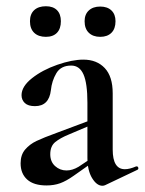

<svg xmlns="http://www.w3.org/2000/svg" viewBox="-20 -587 463 615"><path d="M308 8Q290 8 275 -16.5Q260 -41 260 -82V-258Q260 -320 247.5 -348.5Q235 -377 208 -377Q175 -377 160.5 -352.5Q146 -328 143 -298Q137 -247 92 -247Q70 -247 59.5 -257Q49 -267 49 -282Q49 -310 82.5 -336.5Q116 -363 163.5 -379.5Q211 -396 247 -396Q290 -396 315.5 -369Q341 -342 341 -288V-108Q341 -45 380 -45Q395 -45 416 -54H418Q422 -54 423 -49.5Q424 -45 420 -43L317 6Q313 8 308 8ZM46 -64Q46 -91 60.5 -108Q75 -125 97 -135.5Q119 -146 163 -162L270 -202L273 -187L200 -156Q173 -145 157 -132Q141 -119 141 -93Q141 -69 156.5 -55Q172 -41 193 -41Q212 -41 232 -53L286 -89L287 -74L216 -24Q192 -7 172.5 0Q153 7 129 7Q88 7 67 -12Q46 -31 46 -64ZM76 -519Q76 -542 89.5 -554.5Q103 -567 127 -567Q150 -567 162.5 -554.5Q175 -542 175 -519Q175 -495 162.5 -482Q150 -469 127 -469Q103 -469 89.5 -482Q76 -495 76 -519ZM251 -519Q251 -541 264.5 -553.5Q278 -566 301 -566Q324 -566 337 -553.5Q350 -541 350 -519Q350 -495 337 -482Q324 -469 301 -469Q278 -469 264.5 -482Q251 -495 251 -519Z"/></svg>

Font: Cormorant Garamond SemiBold
Style: Regular
Weight: 600
Designer: Christian Thalmann (Catharsis Fonts)
Foundry: Catharsis Fonts
Version: Version 4.000